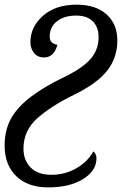

<svg xmlns="http://www.w3.org/2000/svg" viewBox="-59 -566 541 826"><path d="M445.8 -392.1Q445.8 -317.4 402.1 -262Q358.4 -206.5 259 -158Q159.7 -109.4 100.8 -56.6Q42 -3.9 42 73.2Q42 123.5 73 154.8Q104 186 162.1 186Q219.2 186 268.1 158.7Q316.9 131.3 342.8 85Q347.7 89.4 351.8 96.9Q356 104.5 356 115.2Q356 168.9 297.9 204.6Q239.7 240.2 148.9 240.2Q60.1 240.2 10.5 191.4Q-39.1 142.6 -39.1 61Q-39.1 -6.8 -11.2 -56.6Q16.6 -106.4 75 -150.4Q133.3 -194.3 212.6 -232.2Q292 -270 328.6 -310.1Q365.2 -350.1 365.2 -407.2Q365.2 -448.2 340.8 -473.6Q316.4 -499 269 -499Q217.3 -499 186 -474.4Q154.8 -449.7 154.8 -409.2Q154.8 -395 161.6 -386.2Q168.5 -377.4 188 -373Q179.7 -343.8 165 -331.3Q150.4 -318.8 129.9 -318.8Q103.5 -318.8 87.6 -337.9Q71.8 -356.9 71.8 -384.8Q71.8 -450.2 125.7 -498Q179.7 -545.9 270 -545.9Q353 -545.9 399.4 -504.2Q445.8 -462.4 445.8 -392.1Z"/></svg>

Font: Droid Serif
Style: Italic
Weight: 400
Italic angle: -12°
Designer: Monotype Design team
Foundry: Monotype Imaging Inc.
Version: Version 1.03